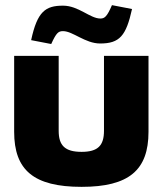

<svg xmlns="http://www.w3.org/2000/svg" viewBox="-20 -717 633 746"><path d="M35 -205C35 -56 111 9 297 9C481 9 557 -56 557 -205V-500H384V-209C384 -152 361 -127 297 -127C232 -127 208 -152 208 -209V-500H35ZM101 -561 179 -546C199 -590 207 -596 225 -596C263 -596 311 -548 369 -548C445 -548 470 -578 493 -682L415 -697C396 -653 387 -645 370 -645C330 -645 285 -695 225 -695C157 -695 125 -673 101 -561Z"/></svg>

Font: LT Wave Black
Style: Regular
Weight: 900
Designer: Daniel Lyons
Version: Version 2.5 (Glyphs App)